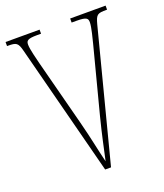

<svg xmlns="http://www.w3.org/2000/svg" viewBox="-133 -803 760 891"><g transform="rotate(-20 247.0 -357.0)"><path d="M65 -646 232 0H261L428 -646C440 -691 447 -694 491 -694H494V-714H319V-694H344C394 -694 399 -685 399 -666C399 -643 384 -587 379 -567L295 -244C271 -150 262 -102 247 -35C231 -98 222 -152 198 -244L114 -567C109 -588 94 -643 94 -666C94 -685 99 -694 149 -694H168V-714H0V-694H4C46 -694 54 -690 65 -646Z"/></g></svg>

Font: Noto Serif Sinhala ExtraCondensed Thin
Style: Regular
Weight: 100
Width: 2
Designer: Jelle Bosma - Monotype Design Team
Foundry: Monotype Imaging Inc.
Version: Version 2.007